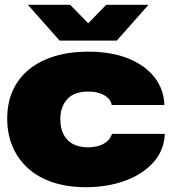

<svg xmlns="http://www.w3.org/2000/svg" viewBox="-20 -769 715 799"><path d="M337 10Q261 10 200.5 -10Q140 -30 97.5 -68Q55 -106 32.5 -158.5Q10 -211 10 -275Q10 -342 34 -394Q58 -446 102.5 -481.5Q147 -517 209 -535.5Q271 -554 347 -554Q443 -554 513 -526Q583 -498 622.5 -448Q662 -398 664 -332H445Q442 -349 429 -361.5Q416 -374 395 -381Q374 -388 346 -388Q318 -388 296 -380Q274 -372 260 -356.5Q246 -341 238.5 -320.5Q231 -300 231 -274Q231 -234 245.5 -207.5Q260 -181 286 -168.5Q312 -156 346 -156Q370 -156 390.5 -162Q411 -168 425.5 -180.5Q440 -193 446 -212H666Q663 -143 618 -93Q573 -43 499.5 -16.5Q426 10 337 10ZM228 -600 96 -749H272L347 -672L422 -749H598L466 -600Z"/></svg>

Font: Mona Sans Expanded Black
Style: Regular
Weight: 900
Width: 7
Designer: Deni Anggara
Foundry: GitHub
Version: Version 2.000